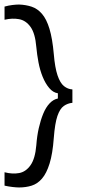

<svg xmlns="http://www.w3.org/2000/svg" viewBox="-32 -693 373 846"><path d="M287 -240Q266 -238 249 -226Q232 -214 221 -182Q210 -150 205 -85Q200 -16 186.5 27.5Q173 71 153 94Q133 117 107.5 125Q82 133 52 133Q41 133 23.5 131Q6 129 -12 125V66Q23 75 52.5 69.5Q82 64 102.5 35Q123 6 128 -53Q131 -94 139 -129Q147 -164 158.5 -192Q170 -220 186.5 -237.5Q203 -255 223 -259V-282Q202 -285 185 -305Q168 -325 156 -354.5Q144 -384 137.5 -418.5Q131 -453 128 -486Q123 -546 102.5 -574.5Q82 -603 52 -608.5Q22 -614 -12 -606V-664Q6 -669 23 -671Q40 -673 52 -673Q82 -672 107.5 -663.5Q133 -655 153 -632Q173 -609 186 -566Q199 -523 205 -455Q210 -395 221.5 -361Q233 -327 250 -313.5Q267 -300 287 -299Z"/></svg>

Font: Bricolage Grotesque 96pt ExtraBold Light
Style: Regular
Weight: 300
Version: Version 1.001;gftools[0.9.33.dev8+g029e19f]